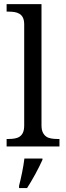

<svg xmlns="http://www.w3.org/2000/svg" viewBox="-20 -724 326 949"><path d="M22.5 -37.1Q39.1 -37.1 53.2 -39.6Q67.4 -42 77.6 -49.1Q87.9 -56.2 93.8 -69.3Q99.6 -82.5 99.6 -104.5V-602.5Q99.6 -623 93.8 -635.7Q87.9 -648.4 76.9 -655.3Q65.9 -662.1 52 -664.3Q38.1 -666.5 22.5 -666.5H12.7V-703.6H185.1V-104.5Q185.1 -82.5 191.7 -69.3Q198.2 -56.2 208.3 -49.1Q218.3 -42 232.7 -39.6Q247.1 -37.1 261.7 -37.1H273.9V0H12.7V-37.1ZM74.2 194.3Q82 164.1 89.4 127.7Q96.7 91.3 100.6 59.6H189.9V65.9Q183.1 80.6 174.3 98.6Q165.5 116.7 154.8 136.2Q144 155.8 133.5 173.6Q123 191.4 113.8 205.6H74.2Z"/></svg>

Font: MUA Office
Style: Regular
Weight: 400
Designer: Khon Soe Zaw Thu
Foundry: Myanmar Unicode
Version: Version 2.10 June 24, 2017